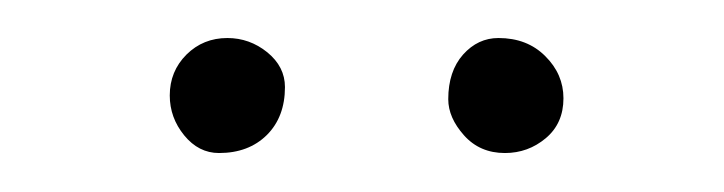

<svg xmlns="http://www.w3.org/2000/svg" viewBox="-20 -643 381 101"><path d="M276.4 -591.3Q276.4 -578.1 267.1 -570.3Q257.8 -562.5 245.6 -562.5Q232.4 -562.5 224.1 -571.8Q215.8 -581.1 215.8 -590.8Q215.8 -605.5 223.6 -614.3Q231.4 -623 242.2 -623Q257.3 -623 266.8 -613.5Q276.4 -604 276.4 -591.3ZM129.9 -597.2Q129.9 -581.5 120.4 -572Q110.8 -562.5 95.2 -562.5Q84.5 -562.5 76.9 -571.8Q69.3 -581.1 69.3 -592.8Q69.3 -605.5 78.1 -614.3Q86.9 -623 99.6 -623Q111.3 -623 120.6 -615.5Q129.9 -607.9 129.9 -597.2Z"/></svg>

Font: Mikhak-DS2-FD Thin
Style: Regular
Weight: 100
Designer: Amin Abedi
Version: Version 3.2